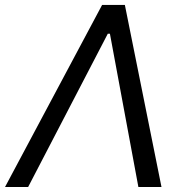

<svg xmlns="http://www.w3.org/2000/svg" viewBox="-40 -747 736 767"><path d="M72.4 0H-19.9L367.9 -727.3H458.8L605.1 0H512.8L399.1 -612.2H390.6Z"/></svg>

Font: Karasuma Gothic
Style: Italic
Weight: 400
Italic angle: -9.39999°
Designer: Rasmus Andersson / Ryoko Nishizuka
Foundry: Genbu
Version: Version 1.00